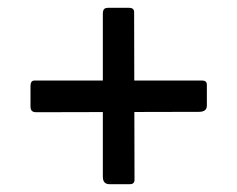

<svg xmlns="http://www.w3.org/2000/svg" viewBox="-20 -619 605 491"><path d="M509 -349Q509 -333 489 -333L73 -332Q65 -332 61.5 -335.5Q58 -339 58 -347V-399Q58 -413 68 -413H497Q509 -413 509 -402ZM260 -148Q243 -148 243 -167V-583Q243 -592 246 -595.5Q249 -599 257 -599H310Q323 -599 323 -588L324 -159Q324 -148 312 -148Z"/></svg>

Font: Libre Franklin Thin Medium
Style: Regular
Weight: 500
Version: Version 3.000